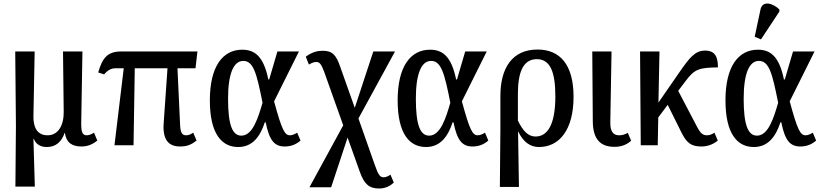

<svg xmlns="http://www.w3.org/2000/svg" viewBox="-20 -830 4697 1097"><path d="M68 236H179L171 -37H173C186 -5 211 10 248 10C299 10 332 -20 349 -70H351C358 -16 391 7 445 7C481 7 509 -5 536 -27L517 -72C504 -63 488 -57 476 -57C452 -57 444 -73 444 -125L451 -536H340L344 -191C345 -113 312 -57 252 -57C190 -57 170 -106 171 -166L178 -536H67L71 -112Z M634 0H743L750 -440H937L915 -124C909 -34 941 7 1009 7C1044 7 1071 -1 1103 -27L1084 -72C1068 -61 1056 -57 1043 -57C1020 -57 1011 -73 1009 -116L994 -440H1097L1108 -536H673C594 -536 565 -499 541 -416L575 -405C597 -431 617 -440 641 -440H687Z M1341 10C1426 10 1468 -55 1493 -131H1498C1519 -27 1548 7 1607 7C1645 7 1675 -7 1697 -27L1678 -72C1664 -63 1649 -57 1637 -57C1607 -57 1591 -85 1546 -251L1688 -536H1565L1518 -376H1513C1486 -510 1434 -546 1364 -546C1253 -546 1179 -451 1179 -257C1179 -65 1247 10 1341 10ZM1359 -55C1307 -55 1283 -118 1283 -266C1283 -410 1315 -482 1370 -482C1429 -482 1447 -408 1480 -243C1456 -161 1425 -55 1359 -55Z M1748 240H1872L1966 -44L2036 152C2061 222 2089 247 2146 247C2177 247 2206 236 2230 213L2211 168C2199 176 2185 183 2173 183C2152 183 2142 172 2121 111L2028 -153L2237 -536H2113L2007 -214L1924 -448C1900 -518 1878 -540 1823 -540C1795 -540 1763 -533 1727 -506L1745 -461C1758 -469 1773 -476 1787 -476C1804 -476 1815 -466 1831 -423L1941 -114Z M2414 10C2499 10 2541 -55 2566 -131H2571C2592 -27 2621 7 2680 7C2718 7 2748 -7 2770 -27L2751 -72C2737 -63 2722 -57 2710 -57C2680 -57 2664 -85 2619 -251L2761 -536H2638L2591 -376H2586C2559 -510 2507 -546 2437 -546C2326 -546 2252 -451 2252 -257C2252 -65 2320 10 2414 10ZM2432 -55C2380 -55 2356 -118 2356 -266C2356 -410 2388 -482 2443 -482C2502 -482 2520 -408 2553 -243C2529 -161 2498 -55 2432 -55Z M2836 238H2945L2940 -78H2941C2971 -16 3012 10 3059 10C3176 10 3257 -88 3257 -277C3257 -459 3181 -547 3051 -547C2907 -547 2839 -442 2839 -282V-92ZM3040 -50C2997 -50 2968 -82 2939 -141V-293C2939 -415 2968 -492 3047 -492C3125 -492 3153 -417 3153 -279C3153 -110 3104 -50 3040 -50Z M3491 9C3534 9 3564 -6 3586 -26L3567 -71C3550 -62 3538 -57 3517 -57C3483 -57 3466 -80 3467 -132L3474 -536H3364L3367 -136C3368 -36 3409 9 3491 9Z M3641 0H3738L3741 -159L3795 -231L3873 -74C3903 -14 3928 7 3988 7C4029 7 4061 -10 4081 -27L4062 -72C4049 -63 4035 -57 4020 -57C3997 -57 3984 -66 3964 -103L3855 -311L3898 -368C3950 -438 3978 -443 4082 -445C4082 -504 4066 -541 4009 -541C3951 -541 3920 -501 3861 -416L3742 -244L3748 -536H3637Z M4328 -605 4433 -764V-776C4395 -813 4336 -829 4325 -775L4292 -620ZM4287 10C4372 10 4414 -55 4439 -131H4444C4465 -27 4494 7 4553 7C4591 7 4621 -7 4643 -27L4624 -72C4610 -63 4595 -57 4583 -57C4553 -57 4537 -85 4492 -251L4634 -536H4511L4464 -376H4459C4432 -510 4380 -546 4310 -546C4199 -546 4125 -451 4125 -257C4125 -65 4193 10 4287 10ZM4305 -55C4253 -55 4229 -118 4229 -266C4229 -410 4261 -482 4316 -482C4375 -482 4393 -408 4426 -243C4402 -161 4371 -55 4305 -55Z"/></svg>

Font: Noto Serif Condensed Medium
Style: Regular
Weight: 500
Width: 3
Designer: Monotype Design Team
Foundry: Monotype Imaging Inc.
Version: Version 2.015